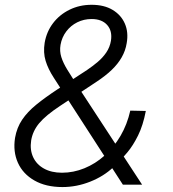

<svg xmlns="http://www.w3.org/2000/svg" viewBox="-20 -755 709 785"><path d="M235.4 9.8Q167.5 9.8 120.6 -17.1Q73.7 -43.9 53.2 -89.6Q32.7 -135.3 41.5 -191.4Q48.8 -233.4 70.6 -265.6Q92.3 -297.9 128.7 -327.4Q165 -356.9 214.8 -389.6L336.4 -469.2Q358.9 -484.4 379.4 -501.7Q399.9 -519 414.6 -540.5Q429.2 -562 433.6 -588.4Q439.9 -628.4 418.2 -652.8Q396.5 -677.2 354.5 -677.2Q322.8 -677.2 295.9 -663.8Q269 -650.4 251 -626.5Q232.9 -602.5 227.5 -571.8Q223.1 -545.9 230.7 -521.7Q238.3 -497.6 254.9 -470.5Q271.5 -443.4 294.4 -407.7L561 0H482.4L252 -356.4Q222.7 -402.3 199.7 -437.5Q176.8 -472.7 166.5 -506.3Q156.2 -540 162.6 -580.1Q170.4 -625.5 197 -660.4Q223.6 -695.3 264.4 -715.3Q305.2 -735.4 354.5 -735.4Q405.8 -735.4 440.4 -714.6Q475.1 -693.8 490.5 -658.4Q505.9 -623 498 -578.6Q493.2 -547.9 477.5 -520.5Q461.9 -493.2 436.3 -468.8Q410.6 -444.3 375 -420.9L226.1 -322.3Q167.5 -283.7 140.6 -251.7Q113.8 -219.7 107.4 -180.7Q101.6 -142.6 115.5 -112.5Q129.4 -82.5 159.9 -65.7Q190.4 -48.8 233.4 -48.8Q280.3 -48.8 325.2 -67.1Q370.1 -85.4 407.7 -119.1Q445.3 -152.8 472.7 -199.5Q500 -246.1 512.7 -302.7L576.2 -301.3Q564.9 -242.2 544.4 -200.9Q523.9 -159.7 501.2 -132.6Q478.5 -105.5 461.4 -88.9L443.8 -71.8Q404.3 -34.2 348.6 -12.2Q293 9.8 235.4 9.8Z"/></svg>

Font: Inter Light
Style: Italic
Weight: 300
Italic angle: -9.3988°
Designer: Rasmus Andersson
Foundry: rsms
Version: Version 4.001;git-66647c0bb